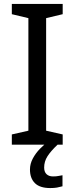

<svg xmlns="http://www.w3.org/2000/svg" viewBox="-20 -734 379 974"><path d="M298 0H40V-52L124 -71V-642L40 -662V-714H298V-662L214 -642V-71L298 -52ZM204 116Q204 138 216 149.5Q228 161 249 161Q266 161 277.5 158.5Q289 156 297 155V211Q283 215 269 217.5Q255 220 235 220Q182 220 157 195Q132 170 132 126Q132 97 146.5 70Q161 43 182.5 21Q204 -1 224 -15L272 0Q238 32 221 58.5Q204 85 204 116Z"/></svg>

Font: Noto Sans Tamil
Style: Regular
Weight: 400
Designer: Jelle Bosma - Monotype Design Team
Foundry: Monotype Imaging Inc.
Version: Version 2.003